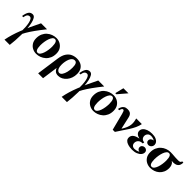

<svg xmlns="http://www.w3.org/2000/svg" viewBox="251 -2108 3746 3746"><g transform="rotate(45 2124.0 -235.0)"><path d="M180 120Q189 80 195 25Q201 -30 202.5 -90.5Q204 -151 200.5 -209.5Q197 -268 187 -315.5Q177 -363 159 -391.5Q141 -420 114 -420Q97 -420 81 -412.5Q65 -405 53 -383.5Q41 -362 35 -319H0Q12 -403 41 -446.5Q70 -490 126 -490Q163 -490 187 -453Q211 -416 225 -352.5Q239 -289 244.5 -211Q250 -133 249 -49.5Q248 34 242.5 111.5Q237 189 229 250H162ZM363 -480H528Q441 -371 380 -285.5Q319 -200 279 -130.5Q239 -61 215.5 -0.5Q192 60 180 120L162 250H84Q114 90 184.5 -87.5Q255 -265 363 -480Z M781 -490Q834 -490 882.5 -466Q931 -442 962.5 -393.5Q994 -345 994 -272Q994 -204 970.5 -151.5Q947 -99 906.5 -63Q866 -27 816.5 -8.5Q767 10 714 10Q662 10 613 -14Q564 -38 532.5 -86.5Q501 -135 501 -208Q501 -276 524.5 -328.5Q548 -381 588.5 -417Q629 -453 679 -471.5Q729 -490 781 -490ZM720 -25Q750 -25 772 -52Q794 -79 809 -122Q824 -165 831.5 -215.5Q839 -266 839 -312Q839 -349 833.5 -381.5Q828 -414 814 -434.5Q800 -455 775 -455Q745 -455 723 -428Q701 -401 686 -358Q671 -315 663.5 -265Q656 -215 656 -168Q656 -132 661.5 -99Q667 -66 681 -45.5Q695 -25 720 -25Z M1345 -490Q1407 -490 1455.5 -467Q1504 -444 1532 -396.5Q1560 -349 1560 -277Q1560 -218 1541.5 -166Q1523 -114 1489.5 -74.5Q1456 -35 1413 -12.5Q1370 10 1320 10Q1267 10 1237 -15.5Q1207 -41 1194 -79L1148 250H1013L1079 -219Q1094 -324 1134 -383Q1174 -442 1229.5 -466Q1285 -490 1345 -490ZM1297 -45Q1331 -45 1356 -81.5Q1381 -118 1395.5 -176.5Q1410 -235 1410 -302Q1410 -368 1394 -401.5Q1378 -435 1340 -435Q1308 -435 1284.5 -413Q1261 -391 1246 -355Q1231 -319 1223.5 -277Q1216 -235 1216 -195Q1216 -137 1229 -104Q1242 -71 1261 -58Q1280 -45 1297 -45Z M1758 120Q1767 80 1773 25Q1779 -30 1780.5 -90.5Q1782 -151 1778.5 -209.5Q1775 -268 1765 -315.5Q1755 -363 1737 -391.5Q1719 -420 1692 -420Q1675 -420 1659 -412.5Q1643 -405 1631 -383.5Q1619 -362 1613 -319H1578Q1590 -403 1619 -446.5Q1648 -490 1704 -490Q1741 -490 1765 -453Q1789 -416 1803 -352.5Q1817 -289 1822.5 -211Q1828 -133 1827 -49.5Q1826 34 1820.5 111.5Q1815 189 1807 250H1740ZM1941 -480H2106Q2019 -371 1958 -285.5Q1897 -200 1857 -130.5Q1817 -61 1793.5 -0.5Q1770 60 1758 120L1740 250H1662Q1692 90 1762.5 -87.5Q1833 -265 1941 -480Z M2359 -490Q2412 -490 2460.5 -466Q2509 -442 2540.5 -393.5Q2572 -345 2572 -272Q2572 -204 2548.5 -151.5Q2525 -99 2484.5 -63Q2444 -27 2394.5 -8.5Q2345 10 2292 10Q2240 10 2191 -14Q2142 -38 2110.5 -86.5Q2079 -135 2079 -208Q2079 -276 2102.5 -328.5Q2126 -381 2166.5 -417Q2207 -453 2257 -471.5Q2307 -490 2359 -490ZM2298 -25Q2328 -25 2350 -52Q2372 -79 2387 -122Q2402 -165 2409.5 -215.5Q2417 -266 2417 -312Q2417 -349 2411.5 -381.5Q2406 -414 2392 -434.5Q2378 -455 2353 -455Q2323 -455 2301 -428Q2279 -401 2264 -358Q2249 -315 2241.5 -265Q2234 -215 2234 -168Q2234 -132 2239.5 -99Q2245 -66 2259 -45.5Q2273 -25 2298 -25ZM2535 -720 2381 -540H2351L2395 -720Z M3144 -480Q3133 -420 3105 -360Q3077 -300 3038.5 -240Q3000 -180 2958.5 -120Q2917 -60 2880 0H2820L2925 -140H2930Q2965 -195 2983 -240Q3001 -285 3005.5 -325Q3010 -365 3005 -402.5Q3000 -440 2988 -480ZM2745 -490Q2792 -490 2817 -474Q2842 -458 2853.5 -433.5Q2865 -409 2870 -385L2925 -140L2820 0L2730 -351Q2720 -389 2711 -407Q2702 -425 2685 -425Q2669 -425 2657 -406Q2645 -387 2641 -359H2606Q2611 -394 2626 -424Q2641 -454 2669.5 -472Q2698 -490 2745 -490Z M3456 -341Q3456 -375 3480.5 -396Q3505 -417 3535 -414Q3518 -430 3489 -437.5Q3460 -445 3438 -445Q3392 -445 3366 -416.5Q3340 -388 3340 -350Q3340 -311 3365 -286Q3390 -261 3429 -261L3424 -226Q3377 -226 3349.5 -209.5Q3322 -193 3310 -168.5Q3298 -144 3298 -119Q3298 -82 3320.5 -58.5Q3343 -35 3385 -35Q3405 -35 3436 -42Q3467 -49 3492 -66Q3461 -68 3445.5 -87Q3430 -106 3430 -129Q3430 -161 3452 -180.5Q3474 -200 3508 -200Q3535 -200 3556.5 -181Q3578 -162 3578 -130Q3578 -94 3551.5 -62Q3525 -30 3476 -10Q3427 10 3358 10Q3332 10 3296.5 5Q3261 0 3227 -13Q3193 -26 3170.5 -50.5Q3148 -75 3148 -115Q3148 -166 3189.5 -199.5Q3231 -233 3311 -246Q3257 -259 3228.5 -285.5Q3200 -312 3200 -352Q3200 -392 3227.5 -423Q3255 -454 3304.5 -472Q3354 -490 3419 -490Q3485 -490 3526.5 -472.5Q3568 -455 3587.5 -427.5Q3607 -400 3607 -370Q3607 -333 3582 -306.5Q3557 -280 3521 -280Q3493 -280 3474.5 -298Q3456 -316 3456 -341Z M4248 -522Q4248 -488 4239 -460.5Q4230 -433 4209 -414Q4188 -395 4152.5 -387Q4117 -379 4063 -385Q4092 -369 4106 -344.5Q4120 -320 4125 -295Q4130 -270 4130 -252Q4130 -188 4108 -139Q4086 -90 4047.5 -56.5Q4009 -23 3961 -6.5Q3913 10 3860 10Q3808 10 3759 -14Q3710 -38 3678.5 -86.5Q3647 -135 3647 -208Q3647 -276 3670.5 -328.5Q3694 -381 3734.5 -417Q3775 -453 3825 -471.5Q3875 -490 3927 -490Q3958 -490 3981 -488.5Q4004 -487 4026.5 -485Q4049 -483 4077.5 -481.5Q4106 -480 4149 -480Q4213 -480 4213 -522ZM3866 -25Q3896 -25 3918 -52Q3940 -79 3955 -122Q3970 -165 3977.5 -215.5Q3985 -266 3985 -312Q3985 -349 3979.5 -381.5Q3974 -414 3960 -434.5Q3946 -455 3921 -455Q3891 -455 3869 -428Q3847 -401 3832 -358Q3817 -315 3809.5 -265Q3802 -215 3802 -168Q3802 -132 3807.5 -99Q3813 -66 3827 -45.5Q3841 -25 3866 -25Z"/></g></svg>

Font: Brygada 1918
Style: Bold Italic
Weight: 700
Italic angle: -8°
Designer: Mateusz Machalski | Borys Kosmynka | Przemek Hoffer
Foundry: NIEPODLEGLA 2018
Version: Version 3.006